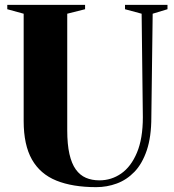

<svg xmlns="http://www.w3.org/2000/svg" viewBox="-20 -763 718 791"><path d="M376.5 8Q279 8 212.2 -19Q145.5 -46 111.5 -106Q77.5 -166 77.5 -264V-706.5L10 -725V-743H330.5V-725L257 -706.5V-226.5Q257 -168.5 266 -128.8Q275 -89 292.2 -65Q309.5 -41 334 -30.5Q358.5 -20 389.5 -20Q439 -20 479.5 -48.2Q520 -76.5 544.2 -134.2Q568.5 -192 568.5 -280L563.5 -706.5L495 -725V-743H670V-725L609 -706.5L603.5 -280.5Q603.5 -199.5 584.8 -144Q566 -88.5 534 -55.2Q502 -22 461.2 -7Q420.5 8 376.5 8Z"/></svg>

Font: Merriweather 144pt ExtraBold
Style: Regular
Weight: 800
Version: Version 2.100